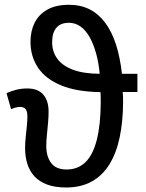

<svg xmlns="http://www.w3.org/2000/svg" viewBox="-20 -789 620 818"><path d="M273.9 -768.6Q323.2 -768.6 361.6 -749.3Q399.9 -730 428 -692.4Q456.1 -654.8 473.9 -600.1Q491.7 -545.4 499.5 -474.6H565.4V-397H502.9Q503.9 -387.2 504.2 -376Q504.4 -364.7 504.4 -353Q503.9 -270 489.7 -203.1Q475.6 -136.2 446 -88.6Q416.5 -41 370.6 -15.6Q324.7 9.8 261.7 9.8Q214.4 9.8 180.9 -2.7Q147.5 -15.1 126.7 -37.8Q106 -60.5 96.4 -91.1Q86.9 -121.6 86.9 -158.2Q86.9 -180.7 89.6 -205.6Q92.3 -230.5 94.5 -253.4Q96.7 -276.4 96.7 -291.5Q96.7 -315.4 88.9 -324.5Q81.1 -333.5 64.9 -333.5Q56.2 -333.5 45.9 -330.6Q35.6 -327.6 27.3 -323.7L7.8 -392.1Q24.4 -399.9 47.1 -406Q69.8 -412.1 96.2 -412.1Q141.6 -412.1 164.3 -386Q187 -359.9 187 -313.5Q187 -292 184.8 -266.4Q182.6 -240.7 179.9 -215.1Q177.2 -189.5 177.2 -166.5Q177.2 -122.1 198 -94.5Q218.8 -66.9 263.7 -66.9Q312 -66.9 344 -97.9Q376 -128.9 392.3 -192.9Q408.7 -256.8 409.2 -354.5Q409.2 -364.7 408.9 -376Q408.7 -387.2 408.2 -396.5Q307.6 -397.9 241.5 -424.8Q175.3 -451.7 142.6 -499.8Q109.9 -547.9 109.9 -611.3Q109.9 -656.2 127.4 -691.7Q145 -727.1 181.4 -747.8Q217.8 -768.6 273.9 -768.6ZM273.4 -691.9Q237.8 -691.9 220 -670.4Q202.1 -648.9 202.1 -609.4Q202.1 -569.8 223.6 -539.6Q245.1 -509.3 290 -492.2Q335 -475.1 404.8 -474.6Q400.4 -522 389.4 -561.5Q378.4 -601.1 362.1 -630.4Q345.7 -659.7 323.5 -675.8Q301.3 -691.9 273.4 -691.9Z"/></svg>

Font: Open Sans SemiCondensed Medium
Style: Regular
Weight: 500
Width: 4
Designer: Monotype Design Team
Foundry: Monotype Imaging Inc.
Version: Version 3.000